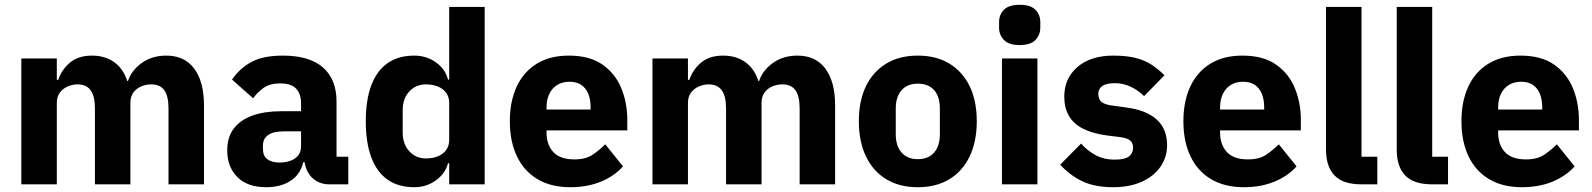

<svg xmlns="http://www.w3.org/2000/svg" viewBox="-20 -769 6643 801"><path d="M217 0H69V-525H217V-436H223Q237 -478 271.5 -507.5Q306 -537 364 -537Q418 -537 456 -510Q494 -483 511 -431H514Q528 -475 571 -506Q614 -537 674 -537Q750 -537 790.5 -482.5Q831 -428 831 -329V0H683V-317Q683 -368 665.5 -392.5Q648 -417 611 -417Q589 -417 569 -408.5Q549 -400 536.5 -383Q524 -366 524 -340V0H376V-317Q376 -368 358 -392.5Q340 -417 304 -417Q283 -417 263 -408.5Q243 -400 230 -383Q217 -366 217 -340Z M1433 0H1351Q1324 0 1300.5 -13.5Q1277 -27 1263 -53.5Q1249 -80 1249 -117V-130L1281 -92H1245Q1233 -41 1192 -14.5Q1151 12 1091 12Q1012 12 970 -30.5Q928 -73 928 -141Q928 -197 955.5 -233Q983 -269 1033.5 -287Q1084 -305 1153 -305H1236V-338Q1236 -376 1216 -398.5Q1196 -421 1149 -421Q1105 -421 1079 -402Q1053 -383 1036 -359L948 -437Q980 -484 1029 -510.5Q1078 -537 1160 -537Q1271 -537 1327.5 -487.5Q1384 -438 1384 -345V-115H1433ZM1236 -221H1164Q1121 -221 1099 -206Q1077 -191 1077 -162V-147Q1077 -119 1095 -105Q1113 -91 1146 -91Q1171 -91 1191 -98Q1211 -105 1223.5 -120Q1236 -135 1236 -159Z M1854 0V-88H1849Q1838 -45 1798.5 -16.5Q1759 12 1708 12Q1642 12 1597 -19.5Q1552 -51 1529 -112.5Q1506 -174 1506 -263Q1506 -352 1529 -413Q1552 -474 1597 -505.5Q1642 -537 1708 -537Q1759 -537 1798.5 -509Q1838 -481 1849 -437H1854V-740H2002V0ZM1757 -108Q1785 -108 1807 -117Q1829 -126 1841.5 -143.5Q1854 -161 1854 -185V-340Q1854 -364 1841.5 -381.5Q1829 -399 1807 -408Q1785 -417 1757 -417Q1715 -417 1687.5 -387.5Q1660 -358 1660 -308V-217Q1660 -168 1687.5 -138Q1715 -108 1757 -108Z M2359 12Q2279 12 2222.5 -21.5Q2166 -55 2136.5 -117Q2107 -179 2107 -263Q2107 -346 2135.5 -407.5Q2164 -469 2219 -503Q2274 -537 2353 -537Q2440 -537 2493.5 -499.5Q2547 -462 2572 -401Q2597 -340 2597 -269V-225H2260V-217Q2260 -165 2288.5 -134.5Q2317 -104 2376 -104Q2423 -104 2451.5 -123Q2480 -142 2505 -167L2579 -75Q2544 -35 2487.5 -11.5Q2431 12 2359 12ZM2356 -428Q2326 -428 2304.5 -414.5Q2283 -401 2271.5 -377Q2260 -353 2260 -320V-312H2444V-321Q2444 -353 2434.5 -377Q2425 -401 2405.5 -414.5Q2386 -428 2356 -428Z M2850 0H2702V-525H2850V-436H2856Q2870 -478 2904.5 -507.5Q2939 -537 2997 -537Q3051 -537 3089 -510Q3127 -483 3144 -431H3147Q3161 -475 3204 -506Q3247 -537 3307 -537Q3383 -537 3423.5 -482.5Q3464 -428 3464 -329V0H3316V-317Q3316 -368 3298.5 -392.5Q3281 -417 3244 -417Q3222 -417 3202 -408.5Q3182 -400 3169.5 -383Q3157 -366 3157 -340V0H3009V-317Q3009 -368 2991 -392.5Q2973 -417 2937 -417Q2916 -417 2896 -408.5Q2876 -400 2863 -383Q2850 -366 2850 -340Z M3809 12Q3732 12 3677 -21.5Q3622 -55 3592.5 -117Q3563 -179 3563 -263Q3563 -348 3592.5 -409Q3622 -470 3677 -503.5Q3732 -537 3809 -537Q3886 -537 3941 -503.5Q3996 -470 4025.5 -409Q4055 -348 4055 -263Q4055 -179 4025.5 -117Q3996 -55 3941 -21.5Q3886 12 3809 12ZM3809 -105Q3853 -105 3877 -132.5Q3901 -160 3901 -209V-316Q3901 -366 3877 -393Q3853 -420 3809 -420Q3766 -420 3741.5 -393Q3717 -366 3717 -316V-209Q3717 -160 3741.5 -132.5Q3766 -105 3809 -105Z M4234 -581Q4189 -581 4168.5 -602Q4148 -623 4148 -654V-676Q4148 -708 4168.5 -728.5Q4189 -749 4234 -749Q4279 -749 4299.5 -728.5Q4320 -708 4320 -676V-654Q4320 -623 4299.5 -602Q4279 -581 4234 -581ZM4160 0V-525H4308V0Z M4624 12Q4548 12 4496 -12.5Q4444 -37 4403 -82L4490 -170Q4518 -139 4552 -121Q4586 -103 4629 -103Q4673 -103 4690 -116.5Q4707 -130 4707 -153Q4707 -173 4694.5 -183Q4682 -193 4654 -197L4597 -204Q4538 -212 4498.5 -232Q4459 -252 4439.5 -285.5Q4420 -319 4420 -366Q4420 -442 4475 -489.5Q4530 -537 4624 -537Q4679 -537 4717 -527.5Q4755 -518 4783.5 -499.5Q4812 -481 4838 -455L4753 -368Q4728 -393 4696.5 -407.5Q4665 -422 4632 -422Q4595 -422 4578.5 -410Q4562 -398 4562 -378Q4562 -357 4573.5 -345.5Q4585 -334 4617 -329L4676 -321Q4762 -310 4805.5 -270.5Q4849 -231 4849 -163Q4849 -113 4821 -73Q4793 -33 4742.5 -10.5Q4692 12 4624 12Z M5169 12Q5089 12 5032.5 -21.5Q4976 -55 4946.5 -117Q4917 -179 4917 -263Q4917 -346 4945.5 -407.5Q4974 -469 5029 -503Q5084 -537 5163 -537Q5250 -537 5303.5 -499.5Q5357 -462 5382 -401Q5407 -340 5407 -269V-225H5070V-217Q5070 -165 5098.5 -134.5Q5127 -104 5186 -104Q5233 -104 5261.5 -123Q5290 -142 5315 -167L5389 -75Q5354 -35 5297.5 -11.5Q5241 12 5169 12ZM5166 -428Q5136 -428 5114.5 -414.5Q5093 -401 5081.5 -377Q5070 -353 5070 -320V-312H5254V-321Q5254 -353 5244.5 -377Q5235 -401 5215.5 -414.5Q5196 -428 5166 -428Z M5726 0H5659Q5583 0 5547.5 -37Q5512 -74 5512 -144V-740H5660V-115H5726Z M6021 0H5954Q5878 0 5842.5 -37Q5807 -74 5807 -144V-740H5955V-115H6021Z M6329 12Q6249 12 6192.5 -21.5Q6136 -55 6106.5 -117Q6077 -179 6077 -263Q6077 -346 6105.5 -407.5Q6134 -469 6189 -503Q6244 -537 6323 -537Q6410 -537 6463.5 -499.5Q6517 -462 6542 -401Q6567 -340 6567 -269V-225H6230V-217Q6230 -165 6258.5 -134.5Q6287 -104 6346 -104Q6393 -104 6421.5 -123Q6450 -142 6475 -167L6549 -75Q6514 -35 6457.5 -11.5Q6401 12 6329 12ZM6326 -428Q6296 -428 6274.5 -414.5Q6253 -401 6241.5 -377Q6230 -353 6230 -320V-312H6414V-321Q6414 -353 6404.5 -377Q6395 -401 6375.5 -414.5Q6356 -428 6326 -428Z"/></svg>

Font: IBM Plex Sans Var
Style: Regular
Weight: 400
Designer: Mike Abbink, Paul van der Laan, Pieter van Rosmalen
Foundry: Bold Monday
Version: Version 3.000